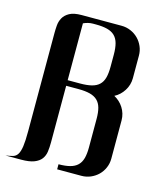

<svg xmlns="http://www.w3.org/2000/svg" viewBox="-105 -775 745 857"><g transform="rotate(15 267.5 -346.5)"><path d="M350.6 -693.4Q373 -693.4 393.1 -684.8Q413.1 -676.3 428 -661.4Q442.9 -646.5 451.4 -626.7Q460 -606.9 460 -584.5V-480Q460 -464.4 455.6 -449.7Q451.2 -435.1 443.1 -422.4Q435.1 -409.7 424.1 -399.4Q413.1 -389.2 400.4 -382.8Q413.1 -376 424.1 -366Q435.1 -356 443.1 -343.3Q451.2 -330.6 455.6 -315.9Q460 -301.3 460 -285.2V-108.9Q460 -85.9 451.4 -66.2Q442.9 -46.4 428 -31.7Q413.1 -17.1 393.1 -8.5Q373 0 350.6 0H238.8V-23.4Q270 -23.4 291.5 -29.1Q313 -34.7 326.2 -47.4Q339.4 -60.1 345 -80.6Q350.6 -101.1 350.6 -130.9V-263.2Q350.6 -293 345 -313.5Q339.4 -334 326.2 -346.7Q313 -359.4 291.5 -365Q270 -370.6 238.8 -370.6H181.2V-108.9Q181.2 -85.9 178.5 -66.2Q175.8 -46.4 164.8 -31.7Q153.8 -17.1 131.8 -8.5Q109.9 0 71.8 0H0Q19.5 -2.9 33 -6.6Q46.4 -10.3 54.4 -22.7Q62.5 -35.2 66.2 -60.3Q69.8 -85.4 69.8 -130.9V-584.5Q69.8 -600.6 71.3 -619.6Q72.8 -638.7 81.8 -655Q90.8 -671.4 110.6 -682.4Q130.4 -693.4 166.5 -693.4ZM181.2 -396.5H238.8Q270 -396.5 291.5 -401.9Q313 -407.2 326.2 -419.7Q339.4 -432.1 345 -452.6Q350.6 -473.1 350.6 -503.9V-560.1Q350.6 -590.3 345 -611.3Q339.4 -632.3 326.2 -645.3Q313 -658.2 291.5 -663.8Q270 -669.4 238.8 -669.4H225.1Q213.4 -669.4 202.6 -666.7Q191.9 -664.1 181.2 -659.2Z"/></g></svg>

Font: Unique
Style: Regular
Weight: 400
Designer: Anna Pocius (aka Artmaker)
Foundry: Anna Pocius
Version: Version 1.000 2013 initial release